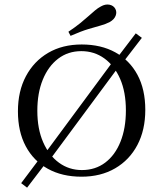

<svg xmlns="http://www.w3.org/2000/svg" viewBox="-20 -782 733 862"><path d="M202.4 -62.9 175 -83.9 492.7 -513.7 519.4 -491.1ZM101.6 60.5 75 40.3 167.7 -83.1 195.2 -62.1ZM525 -492.7 499.2 -513.7 589.5 -632.3 616.9 -612.1ZM346 11.3Q258.9 11.3 194.8 -24.2Q130.6 -59.7 95.6 -125.4Q60.5 -191.1 60.5 -282.3Q60.5 -372.6 96.4 -439.9Q132.3 -507.3 196.4 -544.8Q260.5 -582.3 346.8 -582.3Q433.9 -582.3 498 -546.8Q562.1 -511.3 597.2 -446Q632.3 -380.6 632.3 -288.7Q632.3 -198.4 596.8 -131Q561.3 -63.7 496.8 -26.2Q432.3 11.3 346 11.3ZM347.6 -18.5Q408.1 -18.5 452.4 -52Q496.8 -85.5 521 -146Q545.2 -206.5 545.2 -286.3Q545.2 -368.5 519.4 -427.8Q493.5 -487.1 448.4 -519.8Q403.2 -552.4 345.2 -552.4Q285.5 -552.4 241.1 -518.5Q196.8 -484.7 172.2 -424.6Q147.6 -364.5 147.6 -284.7Q147.6 -203.2 173.8 -143.5Q200 -83.9 245.2 -51.2Q290.3 -18.5 347.6 -18.5ZM296.8 -621 287.1 -639.5Q318.5 -660.5 340.3 -678.2Q362.1 -696 377.8 -710.1Q393.5 -724.2 406.5 -735.1Q419.4 -746 433.1 -753.2Q453.2 -764.5 471.4 -760.9Q489.5 -757.3 497.6 -742.7Q505.6 -728.2 499.2 -711.3Q492.7 -694.4 472.6 -683.1Q455.6 -674.2 432.7 -667.7Q409.7 -661.3 377 -651.6Q344.4 -641.9 296.8 -621Z"/></svg>

Font: Playfair 12pt
Style: Regular
Weight: 400
Designer: Claus Eggers Sørensen
Foundry: Claus Eggers Sørensen
Version: Version 2.000;gftools[0.9.28]